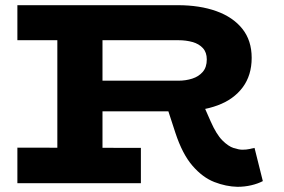

<svg xmlns="http://www.w3.org/2000/svg" viewBox="-20 -706 1096 740"><path d="M314 -277V-395H668Q696 -395 721 -403Q746 -411 761.5 -429Q777 -447 777 -477Q777 -504 762 -520.5Q747 -537 722 -544Q697 -551 668 -551H47V-686H665Q750 -686 814 -663Q878 -640 914 -595Q950 -550 950 -483Q950 -416 915.5 -369.5Q881 -323 819 -300Q757 -277 675 -277ZM47 0V-137L523 -136V0ZM201 -75V-608H375V-75ZM895 14Q851 13 806 -4.5Q761 -22 722 -67Q683 -112 656 -194L625 -289L762 -306L792 -238Q814 -188 837 -165Q860 -142 880.5 -135.5Q901 -129 914 -129Q930 -129 940.5 -131.5Q951 -134 961 -136L993 -8Q974 2 948.5 8Q923 14 895 14Z"/></svg>

Font: BioRhyme SemiExpanded ExtraBold
Style: Regular
Weight: 800
Width: 6
Designer: Aoife Mooney
Foundry: Aoife Mooney Type
Version: Version 1.600;gftools[0.9.33]